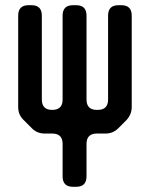

<svg xmlns="http://www.w3.org/2000/svg" viewBox="-20 -505 577 739"><path d="M221 174Q221 214 261 214H273Q313 214 313 174V49Q313 9 353 9H386Q415 9 435 -11L467 -43Q487 -65 487 -93V-445Q487 -485 447 -485H436Q396 -485 396 -445V-122Q396 -82 356 -82H353Q313 -82 313 -122V-445Q313 -485 273 -485H261Q221 -485 221 -445V-122Q221 -82 181 -82Q141 -82 141 -122V-445Q141 -485 101 -485H90Q50 -485 50 -445V-93Q50 -64 70 -44L103 -11Q123 9 152 9H181Q221 9 221 49Z"/></svg>

Font: WDXL Lubrifont SC
Style: Regular
Weight: 400
Designer: [WDXL Lubrifont] Copyright 2020-2022 (c) NightFurySL2001, Skr-ZERO; [ZCOOL QingKe HuangYou] Copyright 2018-2022 (c) The 
Version: Version 2.001;hotconv 1.1.1;makeotfexe 2.6.0